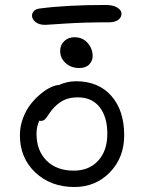

<svg xmlns="http://www.w3.org/2000/svg" viewBox="-20 -769 580 773"><path d="M162.1 -668.9Q137.7 -668.9 123.3 -680.2Q108.9 -691.4 108.9 -706.1Q108.9 -716.3 116.5 -724.6Q124 -732.9 141.1 -734.9Q248.5 -749 404.8 -749Q436.5 -749 452.9 -738Q469.2 -727.1 469.2 -714.8Q469.2 -698.2 455.6 -688.7Q441.9 -679.2 418 -679.2Q321.3 -679.2 242.9 -674.1Q164.6 -668.9 162.1 -668.9ZM298.8 -495.1Q266.6 -495.1 244.4 -514.9Q222.2 -534.7 222.2 -564Q222.2 -587.4 238.5 -603.3Q254.9 -619.1 279.8 -619.1Q312.5 -619.1 332.8 -596.2Q353 -573.2 353 -543Q353 -524.4 339.4 -509.8Q325.7 -495.1 298.8 -495.1ZM279.8 -16.1Q184.1 -16.1 122.1 -74.7Q60.1 -133.3 60.1 -224.1Q60.1 -259.8 72.5 -293Q85 -326.2 103.5 -349.6Q122.1 -373 144 -391.1Q166 -409.2 185.3 -418Q204.6 -426.8 217.8 -426.8Q250.5 -441.9 286.1 -441.9Q376 -441.9 428 -383.3Q480 -324.7 480 -224.1Q480 -134.8 422.6 -75.4Q365.2 -16.1 279.8 -16.1ZM127 -231Q127 -162.6 167.5 -122.3Q208 -82 276.9 -82Q338.9 -82 375.5 -122.3Q412.1 -162.6 412.1 -230Q412.1 -298.8 380.9 -337.9Q349.6 -377 293.9 -377Q262.2 -377 240.7 -367.4Q219.2 -357.9 199.2 -337.9Q187 -325.7 177.2 -310.3Q167.5 -294.9 161.1 -288.6Q154.8 -282.2 143.1 -282.2Q140.1 -282.2 138.2 -283.2Q127 -258.3 127 -231Z"/></svg>

Font: Shantell Sans Irregular Bouncy
Style: Regular
Weight: 300
Designer: Stephen Nixon, Anya Danilova, Shantell Martin
Foundry: Arrow Type
Version: Version 1.006;[9816181b4]